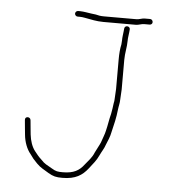

<svg xmlns="http://www.w3.org/2000/svg" viewBox="-47 -682 616 684"><g transform="rotate(5 261.5 -340.5)"><path d="M362 -338C362 -333.3 361.3 -328.3 360 -323C358.6 -310.1 356.5 -297.8 354 -284C348.5 -263.7 346.4 -244.5 341 -223C338.8 -210.8 329.9 -190.2 327 -180C323.1 -170.2 312.8 -152.6 308 -142C300.1 -122.2 288.4 -111.9 276 -96C259.5 -74 239.2 -62 201 -62C182.3 -62 175.6 -63 161 -72C142 -83.4 134.6 -84.9 121 -100C107.9 -111.9 105.4 -116.8 96 -128C84.6 -142.3 77.5 -163.6 75 -186L73 -206C72.3 -212.7 71.7 -219.7 71 -227L70 -237C68.7 -249.9 48.6 -249.7 50 -236L51 -225C51.7 -217.7 52.3 -210.7 53 -204L55 -184C57.4 -157.7 67.1 -132.2 81 -116C90.7 -102.4 93 -99 107 -85C122.6 -69.4 130.3 -67.7 150 -55C168 -44.4 177.8 -42 201 -42C247.6 -42 271.8 -58.1 292 -84C304.9 -101.2 316.6 -113.2 326 -134C331.3 -145.7 341.7 -161.4 345 -173C349.8 -184.2 358.8 -204.9 361 -219C367.6 -245.6 374.3 -273.5 377 -301C378.3 -313.7 382 -325.2 382 -338C382 -349.9 384 -361.9 384 -374V-480C384 -504.4 390 -526 390 -548C390 -560.1 391.8 -566.1 393 -579L394 -589C395.3 -602.3 375.3 -604.3 374 -591L373 -581C371.8 -568.6 370 -560.3 370 -548C370 -544 369.7 -539.3 369 -534C365.4 -517.9 364 -499.7 364 -480V-374C364 -361.8 362 -349.7 362 -338ZM205 -619H213C218.3 -619 224.3 -618.3 231 -617C254.2 -612.8 273.2 -608 298 -608H415C423.4 -608 434.4 -613 443 -613H463C468.6 -613 473 -616.8 473 -622.5C473 -628.2 468.5 -633 463 -633H443C435 -633 424 -628 415 -628H298C286.6 -628 277.8 -629.5 269 -632L253 -634C242.8 -635.3 224.3 -639 213 -639H205C199.7 -639 195 -634.3 195 -629C195 -623.7 199.7 -619 205 -619Z"/></g></svg>

Font: HoneyBee
Style: UltLit
Weight: 100
Foundry: Cannot Into Space Fonts
Version: Version 0.89